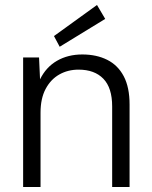

<svg xmlns="http://www.w3.org/2000/svg" viewBox="-20 -752 610 772"><path d="M73 0V-521H137L141 -433Q165 -482 209 -507.5Q253 -533 311 -533Q368 -533 411 -511.5Q454 -490 477.5 -445.5Q501 -401 501 -332V0H431V-324Q431 -399 395.5 -435.5Q360 -472 296 -472Q253 -472 218.5 -452.5Q184 -433 163.5 -394.5Q143 -356 143 -299V0ZM220 -564 197 -607 370 -732 403 -676Z"/></svg>

Font: DM Sans 10pt Light
Style: Regular
Weight: 300
Version: Version 4.004;gftools[0.9.30]